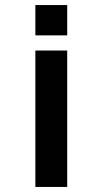

<svg xmlns="http://www.w3.org/2000/svg" viewBox="-20 -560 416 760"><path d="M120 -540V-420H246V-540ZM120 -360V180H246V-360Z"/></svg>

Font: Vela Sans ExtBd
Style: Regular
Weight: 800
Designer: Principal design: Mikhail Sharanda - project Manrope.
Design modification: Ravid Balaliev
Foundry: Mikhail Sharanda
Version: Version 1.001